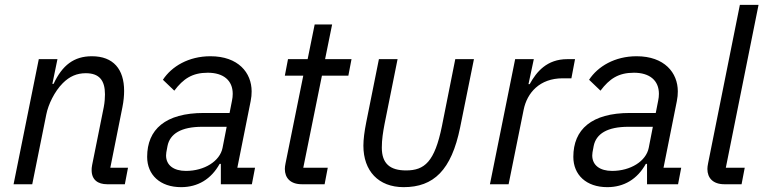

<svg xmlns="http://www.w3.org/2000/svg" viewBox="-20 -760 3151 792"><path d="M113 0 171 -288C179 -329 205 -383 239 -417C267 -445 297 -458 334 -458C389 -458 413 -429 413 -371C413 -359 412 -338 408 -318L360 -79C358 -69 358 -64 358 -58C358 -18 384 0 422 0H495L508 -68H435L485 -318C490 -343 492 -366 492 -385C492 -474 448 -528 359 -528C285 -528 237 -491 201 -414H196L217 -516H140L36 0Z M727 12C796 12 851 -21 886 -84H891V0H1019L1032 -68H959L1014 -343C1017 -358 1018 -370 1018 -383C1018 -460 963 -528 848 -528C758 -528 688 -486 652 -431L699 -386C736 -435 773 -460 837 -460C902 -460 940 -428 940 -373C940 -363 939 -355 937 -345L927 -294H821C662 -294 587 -226 587 -113C587 -39 640 12 727 12ZM747 -55C697 -55 665 -78 665 -119C665 -126 666 -133 671 -158C681 -208 727 -237 814 -237H915L898 -150C887 -95 823 -55 747 -55Z M1319 0 1332 -68H1231L1308 -448H1417L1430 -516H1321L1350 -659H1278L1249 -516H1168L1155 -448H1231L1158 -87C1156 -77 1155 -70 1155 -63C1155 -26 1178 0 1225 0Z M1620 -516H1543L1491 -257C1483 -217 1479 -185 1479 -159C1479 -55 1541 12 1645 12C1769 12 1842 -58 1878 -234L1935 -516H1858L1803 -240C1773 -92 1731 -57 1655 -57C1589 -57 1555 -85 1555 -151C1555 -185 1560 -215 1566 -247Z M2078 0 2140 -307C2154 -377 2206 -437 2301 -437H2337L2352 -516H2320C2236 -516 2193 -464 2165 -413H2160L2182 -516H2105L2001 0Z M2485 12C2554 12 2609 -21 2644 -84H2649V0H2777L2790 -68H2717L2772 -343C2775 -358 2776 -370 2776 -383C2776 -460 2721 -528 2606 -528C2516 -528 2446 -486 2410 -431L2457 -386C2494 -435 2531 -460 2595 -460C2660 -460 2698 -428 2698 -373C2698 -363 2697 -355 2695 -345L2685 -294H2579C2420 -294 2345 -226 2345 -113C2345 -39 2398 12 2485 12ZM2505 -55C2455 -55 2423 -78 2423 -119C2423 -126 2424 -133 2429 -158C2439 -208 2485 -237 2572 -237H2673L2656 -150C2645 -95 2581 -55 2505 -55Z M3039 0 3052 -68H2974L3109 -740H3032L2901 -87C2899 -77 2898 -70 2898 -63C2898 -26 2921 0 2968 0Z"/></svg>

Font: Braiins Sans
Style: Italic
Weight: 400
Italic angle: -11.31°
Designer: Mike Abbink, Paul van der Laan, Pieter van Rosmalen, Jiri Chlebus, Lubos Buracinsky
Foundry: Bold Monday, Sudetype
Version: Version 1.000;hotconv 1.0.109;makeotfexe 2.5.65596